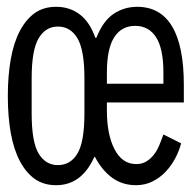

<svg xmlns="http://www.w3.org/2000/svg" viewBox="-20 -532 568 564"><path d="M150 -47Q187 -47 207.5 -81Q228 -115 228 -199V-302Q228 -385 207.5 -419.5Q187 -454 150 -454Q114 -454 93.5 -419.5Q73 -385 73 -302V-199Q73 -115 93.5 -81Q114 -47 150 -47ZM460 -286V-319Q460 -389 438.5 -422.5Q417 -456 377 -456Q337 -456 315.5 -422.5Q294 -389 294 -319V-286ZM379 12Q340 12 310 -9.5Q280 -31 259 -71H257Q220 12 145 12Q108 12 82 -6.5Q56 -25 38 -59.5Q20 -94 11.5 -142Q3 -190 3 -250Q3 -309 11.5 -357.5Q20 -406 38 -440.5Q56 -475 82 -493.5Q108 -512 145 -512Q185 -512 214.5 -489.5Q244 -467 260 -421H263Q283 -471 314 -491.5Q345 -512 383 -512Q451 -512 485.5 -454.5Q520 -397 520 -283V-231H294V-207Q294 -137 316.5 -93.5Q339 -50 380 -50Q397 -50 409.5 -57.5Q422 -65 431.5 -77Q441 -89 447.5 -104.5Q454 -120 460 -137L512 -111Q506 -88 494.5 -66.5Q483 -45 466.5 -27.5Q450 -10 428 1Q406 12 379 12Z"/></svg>

Font: PlemolJP
Style: Regular
Weight: 400
Monospace: yes
Version: v2.0.4; ttfautohint (v1.8.4.7-5d5b-dirty) -l 6 -r 45 -G 200 